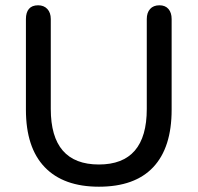

<svg xmlns="http://www.w3.org/2000/svg" viewBox="-20 -697 747 726"><path d="M78 -282V-625Q78 -650 89.5 -663.5Q101 -677 124 -677Q146 -677 159 -663Q172 -649 172 -625V-285Q172 -75 354 -75Q535 -75 535 -285V-625Q535 -649 547.5 -663Q560 -677 583 -677Q605 -677 617 -663Q629 -649 629 -625V-282Q629 -139 559.5 -65Q490 9 354 9Q220 9 149 -65Q78 -139 78 -282Z"/></svg>

Font: SN Pro
Style: Regular
Weight: 400
Designer: Tobias Whetton
Foundry: Supernotes
Version: Version 1.003